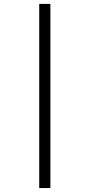

<svg xmlns="http://www.w3.org/2000/svg" viewBox="-20 -762 455 975"><path d="M179.2 192.9V-742.2H235.8V192.9Z"/></svg>

Font: Clear Sans Light
Style: Regular
Weight: 300
Foundry: Intel Corporation
Version: Version 1.00